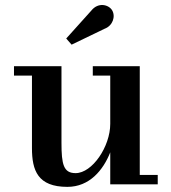

<svg xmlns="http://www.w3.org/2000/svg" viewBox="-20 -718 668 748"><path d="M387.5 -606C419 -617.5 431.5 -654 416.5 -678.5C402.5 -700.5 362.5 -710 336 -677L238 -568L259 -544ZM219.5 -460H34.5V-423.5H104.5V-141C104.5 -54 127 10 242.5 10C328.5 10 382 -55 409.5 -124.5V0H594.5V-36.5H524.5V-460H341.5V-423.5H409.5V-235.5C409.5 -147 339.5 -43.5 274.5 -43.5C227.5 -43.5 219.5 -77.5 219.5 -161.5Z"/></svg>

Font: Bodoni* 06pt Medium
Style: Regular
Weight: 500
Version: Version 2.3